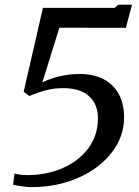

<svg xmlns="http://www.w3.org/2000/svg" viewBox="-20 -776 586 807"><path d="M41 -46.5Q70 -40 93 -40Q176 -40 244 -69.8Q312 -99.5 351.8 -153.5Q391.5 -207.5 391.5 -278.5Q392 -337.5 354.5 -371.5Q317 -405.5 246.5 -405.5Q206.5 -405.5 172.8 -396.5Q139 -387.5 103.5 -372.5L79.5 -390.5L160.5 -743H462L477 -756.5H535L509 -659L229.5 -659.5L158 -429.5Q188 -445 229.2 -455Q270.5 -465 315 -465Q373.5 -465 415.5 -443Q457.5 -421 479.5 -380Q501.5 -339 501.5 -282.5Q501.5 -202 449.8 -135Q398 -68 309 -28.8Q220 10.5 112.5 10.5Q95.5 10.5 72 7.2Q48.5 4 35 0Z"/></svg>

Font: Merriweather Text
Style: Italic
Weight: 400
Italic angle: -7.8°
Designer: Eben Sorkin
Foundry: Eben Sorkin
Version: Version 2.100